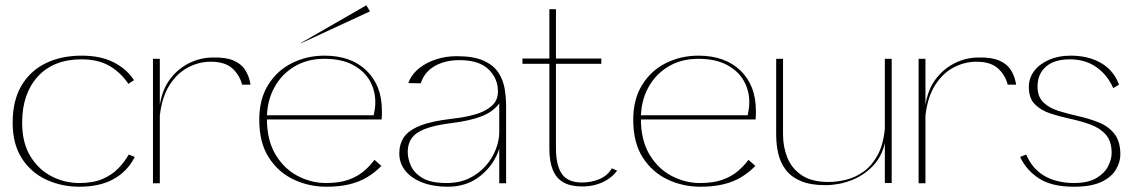

<svg xmlns="http://www.w3.org/2000/svg" viewBox="-20 -695 4287 728"><path d="M281 13Q213 13 155 -14Q97 -41 62.5 -95Q28 -149 28 -230Q28 -314 61.5 -370.5Q95 -427 154 -455.5Q213 -484 289 -484Q362 -484 411.5 -458.5Q461 -433 488 -391L467 -377Q436 -422 393.5 -446Q351 -470 289 -470Q183 -470 123.5 -405Q64 -340 64 -230Q64 -153 95.5 -102Q127 -51 176.5 -26Q226 -1 281 -1Q333 -1 369 -16.5Q405 -32 429 -57Q453 -82 468 -109L491 -100Q464 -46 411.5 -16.5Q359 13 281 13Z M560 0V-472H586V-297Q595 -355 624.5 -394.5Q654 -434 697 -455.5Q740 -477 788 -477Q836 -478 864.5 -466Q893 -454 907.5 -433Q922 -412 928 -384Q929 -381 929 -379Q929 -377 930 -374H898Q888 -412 860 -436.5Q832 -461 779 -461Q734 -461 692.5 -439Q651 -417 622.5 -372Q594 -327 586 -257V0Z M988 -258H1397Q1400 -272 1401.5 -283.5Q1403 -295 1403 -309Q1403 -352 1382 -389Q1361 -426 1318 -449Q1275 -472 1210 -472Q1144 -472 1095 -442Q1046 -412 1019 -361Q992 -310 992 -246Q992 -163 1025 -108.5Q1058 -54 1109.5 -27.5Q1161 -1 1216 -1Q1267 -1 1301.5 -13.5Q1336 -26 1359.5 -46Q1383 -66 1400 -89L1426 -66Q1402 -41 1372 -23Q1342 -5 1304 4Q1266 13 1218 13Q1151 13 1093 -14.5Q1035 -42 999 -98Q963 -154 963 -241Q963 -319 997 -373.5Q1031 -428 1087.5 -456Q1144 -484 1210 -484Q1311 -484 1369.5 -427.5Q1428 -371 1428 -276Q1428 -268 1428 -259.5Q1428 -251 1427 -242H989ZM1126 -533 1119 -531 1369 -675 1383 -652Z M1678 13Q1623 13 1581.5 -3Q1540 -19 1517 -47.5Q1494 -76 1494 -113Q1494 -148 1511 -174Q1528 -200 1572 -218Q1616 -236 1696 -245Q1742 -250 1781 -261Q1820 -272 1844 -293Q1868 -314 1868 -348Q1868 -398 1832 -432.5Q1796 -467 1722 -467Q1685 -467 1656 -457Q1627 -447 1608 -430Q1589 -413 1580 -391Q1579 -389 1578 -386Q1577 -383 1575 -379L1528 -380Q1530 -385 1531.5 -387.5Q1533 -390 1534 -394Q1546 -418 1571.5 -438Q1597 -458 1633.5 -470Q1670 -482 1712 -482Q1776 -482 1813.5 -465Q1851 -448 1869.5 -420Q1888 -392 1893.5 -358.5Q1899 -325 1899 -293V0H1873V-131Q1854 -71 1802.5 -29Q1751 13 1678 13ZM1673 -1Q1722 -1 1759 -19Q1796 -37 1821.5 -66Q1847 -95 1860 -129Q1873 -163 1873 -194V-303Q1851 -272 1807 -254.5Q1763 -237 1690 -228Q1602 -217 1564 -192.5Q1526 -168 1526 -119Q1526 -94 1538 -66.5Q1550 -39 1582 -20Q1614 -1 1673 -1Z M2187 12Q2144 12 2116.5 -3.5Q2089 -19 2076 -51Q2063 -83 2063 -130V-453H1961V-473H2063V-660H2088V-473H2260V-453H2088V-133Q2088 -68 2110.5 -35.5Q2133 -3 2187 -3Q2222 -3 2253 -16Q2284 -29 2300 -57L2320 -48Q2306 -29 2285.5 -15.5Q2265 -2 2240.5 5Q2216 12 2187 12Z M2406 -258H2815Q2818 -272 2819.5 -283.5Q2821 -295 2821 -309Q2821 -352 2800 -389Q2779 -426 2736 -449Q2693 -472 2628 -472Q2562 -472 2513 -442Q2464 -412 2437 -361Q2410 -310 2410 -246Q2410 -163 2443 -108.5Q2476 -54 2527.5 -27.5Q2579 -1 2634 -1Q2685 -1 2719.5 -13.5Q2754 -26 2777.5 -46Q2801 -66 2818 -89L2844 -66Q2820 -41 2790 -23Q2760 -5 2722 4Q2684 13 2636 13Q2569 13 2511 -14.5Q2453 -42 2417 -98Q2381 -154 2381 -241Q2381 -319 2415 -373.5Q2449 -428 2505.5 -456Q2562 -484 2628 -484Q2729 -484 2787.5 -427.5Q2846 -371 2846 -276Q2846 -268 2846 -259.5Q2846 -251 2845 -242H2407Z M3109 7Q3053 7 3016.5 -8.5Q2980 -24 2959.5 -51Q2939 -78 2931 -112.5Q2923 -147 2923 -185V-472H2949V-185Q2949 -138 2965.5 -97Q2982 -56 3020 -30.5Q3058 -5 3121 -5Q3153 -5 3188 -13.5Q3223 -22 3254 -44Q3285 -66 3307 -105.5Q3329 -145 3335 -207V-472H3361V-1H3335V-152Q3323 -100 3288.5 -64.5Q3254 -29 3207 -11Q3160 7 3109 7Z M3463 0V-472H3489V-297Q3498 -355 3527.5 -394.5Q3557 -434 3600 -455.5Q3643 -477 3691 -477Q3739 -478 3767.5 -466Q3796 -454 3810.5 -433Q3825 -412 3831 -384Q3832 -381 3832 -379Q3832 -377 3833 -374H3801Q3791 -412 3763 -436.5Q3735 -461 3682 -461Q3637 -461 3595.5 -439Q3554 -417 3525.5 -372Q3497 -327 3489 -257V0Z M4039 -484Q4107 -484 4155 -456Q4203 -428 4223 -374L4201 -361Q4179 -411 4137 -440.5Q4095 -470 4037 -470Q3977 -470 3945.5 -442Q3914 -414 3914 -367Q3914 -328 3936.5 -306.5Q3959 -285 3995 -274Q4031 -263 4071 -254Q4111 -245 4147 -230.5Q4183 -216 4205.5 -187.5Q4228 -159 4228 -109Q4228 -81 4211.5 -52.5Q4195 -24 4156.5 -5.5Q4118 13 4051 13Q3968 13 3919.5 -18.5Q3871 -50 3848 -100L3871 -109Q3887 -71 3914 -47Q3941 -23 3976.5 -12Q4012 -1 4051 -1Q4106 -1 4137.5 -20Q4169 -39 4182 -65.5Q4195 -92 4195 -114Q4195 -160 4172.5 -185Q4150 -210 4114 -223Q4078 -236 4038 -244.5Q3998 -253 3962 -265Q3926 -277 3903.5 -300Q3881 -323 3881 -365Q3881 -399 3901 -425.5Q3921 -452 3957 -468Q3993 -484 4039 -484Z"/></svg>

Font: Panamera Thin
Style: Regular
Weight: 100
Designer: Bastien Sozeau
Foundry: NBR — Bastien Sozeau
Version: Version 3.003;gftools[0.9.33]